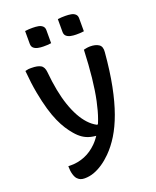

<svg xmlns="http://www.w3.org/2000/svg" viewBox="-173 -864 945 1163"><g transform="rotate(-20 300.0 -282.5)"><path d="M470 -540Q506 -540 526.5 -526Q547 -512 543 -476Q533 -357 514.5 -264Q496 -171 470.5 -100.5Q445 -30 413 22Q381 74 343 112Q315 140 286 159.5Q257 179 228 189.5Q199 200 168 200Q161 200 154.5 199Q148 198 142.5 196Q137 194 132 190.5Q127 187 122 182Q112 172 105.5 150Q99 128 99 100V97H105Q109 97 112.5 97Q116 97 120 97Q163 97 206 79.5Q249 62 286 25Q308 3 328.5 -30Q349 -63 365.5 -108.5Q382 -154 395 -215.5Q408 -277 416.5 -356Q425 -435 429 -534Q435 -535 440.5 -536.5Q446 -538 451 -538.5Q456 -539 460.5 -539.5Q465 -540 470 -540ZM93 -539Q131 -539 151.5 -527.5Q172 -516 175 -481Q181 -417 191.5 -362.5Q202 -308 217.5 -262.5Q233 -217 252.5 -181.5Q272 -146 295.5 -120.5Q319 -95 347 -80H380L356 -17H349Q315 -17 287.5 -23.5Q260 -30 237.5 -45Q215 -60 194 -85Q176 -106 159.5 -131.5Q143 -157 127 -192.5Q111 -228 97 -276Q83 -324 71 -387.5Q59 -451 52 -534Q58 -535 63 -536.5Q68 -538 73 -538.5Q78 -539 83 -539Q88 -539 93 -539ZM133 -762Q145 -764 158 -764.5Q171 -765 182 -765Q202 -765 218.5 -762Q235 -759 245.5 -749.5Q256 -740 256 -723V-639Q244 -637 231 -636.5Q218 -636 206 -636Q188 -636 171 -639.5Q154 -643 143.5 -652.5Q133 -662 133 -680ZM344 -762Q356 -764 369 -764.5Q382 -765 393 -765Q413 -765 429.5 -762Q446 -759 456.5 -749.5Q467 -740 467 -723V-639Q455 -637 442 -636.5Q429 -636 417 -636Q399 -636 382 -639.5Q365 -643 354.5 -652.5Q344 -662 344 -680Z"/></g></svg>

Font: Recursive Monospace Casual Medium
Style: Regular
Weight: 500
Version: Version 1.047